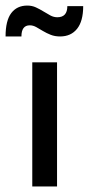

<svg xmlns="http://www.w3.org/2000/svg" viewBox="-46 -670 319 690"><path d="M70 -446H159V0H70ZM170 -539Q151 -539 136 -545Q121 -551 108.5 -558.5Q96 -566 84.5 -572.5Q73 -579 61 -579Q31 -579 31 -539H-26Q-26 -596 -5.5 -623Q15 -650 52 -650Q69 -650 83 -643.5Q97 -637 110 -629Q123 -621 135 -614.5Q147 -608 160 -608Q196 -608 196 -648H253Q253 -594 231 -566.5Q209 -539 170 -539Z"/></svg>

Font: Tilda Sans Medium
Style: Regular
Weight: 500
Designer: ParaType Ltd
Foundry: ParaType Ltd
Version: Version 1.009